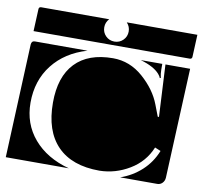

<svg xmlns="http://www.w3.org/2000/svg" viewBox="-72 -707 819 774"><g transform="rotate(10 337.5 -320.0)"><path d="M0 -10 20 -475Q21 -490 35 -490H250Q161 -464 110.5 -399.5Q60 -335 60 -244Q60 -158 112.5 -96.5Q165 -35 258 -10ZM149 -260Q149 -366 202.5 -422Q256 -478 357 -478Q426 -478 480.5 -430Q535 -382 557 -324L575 -277H580L569 -490H670L650 -40Q649 -27 640.5 -18.5Q632 -10 620 -10H468Q517 -27 554 -61Q591 -95 610 -143L586 -153Q561 -92 503.5 -57.5Q446 -23 381 -22Q268 -22 208.5 -83Q149 -144 149 -260ZM468 -490H556V-467Q556 -449 560 -433L556 -432Q554 -439 546 -448Q523 -474 468 -490ZM22 -530 26 -620Q26 -630 36 -630H314Q300 -615 300 -595Q300 -574 314.5 -559.5Q329 -545 350 -545Q371 -545 385.5 -559.5Q400 -574 400 -595Q400 -615 386 -630H675L671 -540Q671 -530 661 -530Z"/></g></svg>

Font: PrimecolorCV1
Style: Medium
Weight: 500
Designer: gluk
Foundry: gluk
Version: Version 0.672